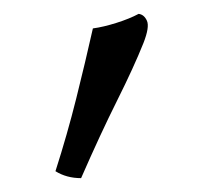

<svg xmlns="http://www.w3.org/2000/svg" viewBox="-20 -734 293 277"><path d="M180 -714Q188 -713 192 -704Q196 -695 187 -672Q173 -637 149 -589Q125 -541 97 -477Q76 -477 60 -487Q77 -540 90 -592Q103 -644 114 -693Q129 -695 148 -701Q167 -707 180 -714Z"/></svg>

Font: Vollkorn
Style: Regular
Weight: 400
Designer: Friedrich Althausen
Foundry: Friedrich Althausen
Version: Version 5.001